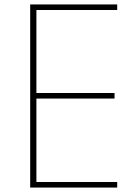

<svg xmlns="http://www.w3.org/2000/svg" viewBox="-20 -845 622 865"><path d="M116 -825H508V-800H144V-426H496V-401H144V-25H508V0H116Z"/></svg>

Font: Spartan MB
Style: Regular
Weight: 250
Designer: Matt Bailey
Foundry: Matt Bailey
Version: Version 1.000